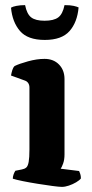

<svg xmlns="http://www.w3.org/2000/svg" viewBox="-20 -730 360 750"><path d="M222 0Q211 0 185 -3.5Q159 -7 127.5 -12Q96 -17 69 -22.5Q42 -28 30 -32Q30 -40 33 -48.5Q36 -57 40 -63L65 -68Q76 -70 82.5 -75.5Q89 -81 92 -97.5Q95 -114 95 -146V-388Q95 -398 90.5 -405Q86 -412 78 -415L23 -435Q25 -446 28 -456Q31 -466 37 -472Q55 -481 89.5 -490.5Q124 -500 154 -500Q189 -500 210.5 -478Q232 -456 232 -421V-127Q232 -106 226.5 -91Q221 -76 217 -71L289 -62Q291 -58 293.5 -50.5Q296 -43 296 -33Q291 -26 277.5 -18Q264 -10 249 -5Q234 0 222 0ZM155 -574Q88 -574 58 -609Q28 -644 23 -700Q29 -704 44 -707Q59 -710 78 -710Q85 -675 102 -662Q119 -649 154 -649Q190 -649 207.5 -662Q225 -675 232 -710Q255 -710 268 -707Q281 -704 287 -701Q282 -643 251.5 -608.5Q221 -574 155 -574Z"/></svg>

Font: Texturina Medium 12pt
Style: Bold
Weight: 700
Version: Version 1.002